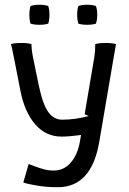

<svg xmlns="http://www.w3.org/2000/svg" viewBox="-20 -782 540 804"><path d="M345.2 -678.2Q322.8 -678.2 308.1 -683.1Q303.2 -697.8 303.2 -720.2Q303.2 -742.2 308.1 -756.8Q324.2 -762.2 345.2 -762.2Q365.7 -762.2 381.8 -756.8Q387.2 -740.7 387.2 -720.2Q387.2 -699.2 381.8 -683.1Q367.2 -678.2 345.2 -678.2ZM107.9 -683.1Q103 -697.8 103 -720.2Q103 -742.2 107.9 -756.8Q124 -762.2 145 -762.2Q166 -762.2 182.1 -756.8Q187 -742.2 187 -720.2Q187 -697.8 182.1 -683.1Q167.5 -678.2 145 -678.2Q122.6 -678.2 107.9 -683.1ZM77.6 -18.1 100.1 -95.2Q153.3 -74.2 178.7 -69.8Q192.4 -67.9 205.1 -67.9Q247.6 -67.9 276.4 -101.1Q305.2 -134.3 314.9 -190.9L319.3 -216.8Q270.5 -210 237.8 -210Q171.9 -210 127.7 -261Q83.5 -312 65.9 -399.9L38.1 -542Q28.8 -588.4 25.9 -597.2Q40.5 -602.1 68.8 -602.1Q97.2 -602.1 111.8 -597.2Q111.8 -573.7 118.2 -542L142.1 -425.8Q158.7 -345.7 181.9 -313.2Q205.1 -280.8 240.2 -280.8Q293 -280.8 351.6 -295.9L334.5 -303.7L375 -543Q378.9 -565.4 378.9 -597.2Q393.6 -602.1 422.9 -602.1Q451.2 -602.1 465.8 -597.2Q465.8 -596.7 456.1 -542L396 -189.9Q363.8 2 222.2 2Q175.8 2 134.5 -4.9Q93.3 -11.7 77.6 -18.1Z"/></svg>

Font: Nikodecs
Style: Medium
Weight: 500
Version: Version 0.29